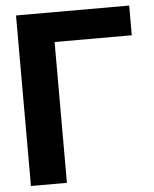

<svg xmlns="http://www.w3.org/2000/svg" viewBox="-52 -772 654 816"><g transform="rotate(-5 274.5 -364.0)"><path d="M529.7 -727.5V-600.8H200.4V0H46.9V-727.5Z"/></g></svg>

Font: Inter Tight
Style: Regular
Weight: 400
Designer: Rasmus Andersson
Foundry: rsms
Version: Version 3.002